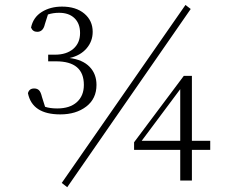

<svg xmlns="http://www.w3.org/2000/svg" viewBox="-20 -741 966 788"><path d="M176.8 -681.6 164.1 -641.6Q157.2 -610.4 132.8 -610.4Q114.3 -610.4 107.4 -627.9Q116.2 -669.9 151.4 -691.9Q186.5 -713.9 234.4 -713.9Q292 -713.9 326.2 -685.1Q360.4 -656.2 360.4 -610.4Q360.4 -571.3 335 -542Q309.6 -512.7 265.6 -502.9Q319.3 -496.1 347.7 -466.8Q376 -437.5 376 -392.6Q376 -335.9 334 -303.7Q292 -271.5 227.5 -271.5Q112.3 -271.5 94.7 -358.4Q99.6 -377.9 120.1 -377.9Q132.8 -377.9 140.1 -370.6Q147.5 -363.3 152.3 -342.8L165 -302.7Q185.5 -295.9 214.8 -295.9Q266.6 -295.9 295.4 -321.8Q324.2 -347.7 324.2 -392.6Q324.2 -489.3 210 -489.3H177.7V-516.6H206.1Q252.9 -516.6 280.8 -540.5Q308.6 -564.5 308.6 -605.5Q308.6 -644.5 285.6 -666.5Q262.7 -688.5 222.7 -688.5Q198.2 -688.5 176.8 -681.6ZM741.2 -720.7 762.7 -704.1 255.9 27.3 233.4 9.8ZM561.5 -163.1H719.7V-375ZM842.8 -163.1V-126H767.6V0H719.7V-126H530.3V-157.2L734.4 -429.7H767.6V-163.1Z"/></svg>

Font: GenYoMin TW TTF ExtraLight
Style: Regular
Weight: 250
Version: Version 1.300